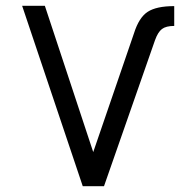

<svg xmlns="http://www.w3.org/2000/svg" viewBox="-20 -639 640 659"><path d="M264 0 56 -619H134L300 -117L440 -525Q457 -579 487 -598.5Q517 -618 578 -618V-550Q550 -550 536 -539.5Q522 -529 512 -501L337 0Z"/></svg>

Font: Victor Mono
Style: Regular
Weight: 400
Monospace: yes
Designer: Rune Bjørnerås
Version: Version 1.561;gftools[0.9.30]